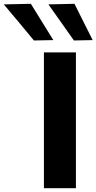

<svg xmlns="http://www.w3.org/2000/svg" viewBox="-157 -988 506 1008"><path d="M73.5 0V-713H241.5V0ZM21 -775.5Q-17 -821.5 -56.2 -868.8Q-95.5 -916 -137 -965L5 -968Q34.5 -920.5 64 -872.8Q93.5 -825 123 -777.5ZM231 -775.5Q198.5 -821.5 165.2 -868.8Q132 -916 97 -965L234 -968Q258 -920.5 281.5 -873.2Q305 -826 329.5 -777.5Z"/></svg>

Font: Commissioner
Style: Bold
Weight: 700
Designer: Kostas Bartsokas
Foundry: Kostas Bartsokas
Version: Version 1.000; ttfautohint (v1.8.3)